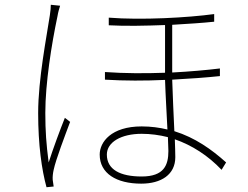

<svg xmlns="http://www.w3.org/2000/svg" viewBox="-20 -766 1040 805"><path d="M193 -746C193 -735 192 -721 189 -702C176 -615 140 -434 140 -292C140 -158 155 -54 175 19L205 16C204 9 202 -3 201 -12C200 -25 202 -41 205 -54C214 -97 253 -199 274 -255L252 -272C233 -225 202 -141 184 -85C174 -162 170 -216 170 -293C170 -416 196 -580 221 -698C224 -716 228 -729 232 -742ZM686 -133C686 -74 668 -26 574 -26C484 -26 428 -55 428 -118C428 -170 488 -205 574 -205C611 -205 648 -200 684 -191C685 -166 686 -145 686 -133ZM902 -479C845 -472 776 -466 702 -462V-469V-662C769 -666 832 -670 878 -675V-707C768 -692 573 -681 436 -692V-660C506 -656 591 -658 672 -661V-466V-461C590 -458 503 -458 420 -464V-432C502 -427 589 -427 672 -431C674 -367 679 -287 682 -223C649 -231 613 -236 574 -236C446 -236 398 -170 398 -118C398 -39 468 4 572 4C656 4 715 -34 715 -107C715 -125 714 -151 713 -182C785 -157 852 -114 909 -54L928 -85C868 -139 798 -189 711 -216C708 -283 704 -365 702 -432C777 -436 846 -441 902 -447Z"/></svg>

Font: Source Han Sans CN ExtraLight
Style: Regular
Weight: 250
Designer: Ryoko NISHIZUKA (kana & ideographs); Paul D. Hunt (Latin, Greek & Cyrillic); Wenlong ZHANG (bopomofo); Sandoll Communica
Foundry: Adobe Systems Incorporated
Version: Version 1.004;PS 1.004;hotconv 16.6.51;makeotf.lib2.5.65220